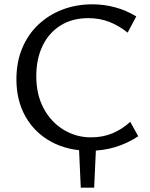

<svg xmlns="http://www.w3.org/2000/svg" viewBox="-20 -688 693 889"><path d="M354 181 345 -17H425L416 181ZM395 10Q294 10 217.5 -31.5Q141 -73 98.5 -147.5Q56 -222 56 -321Q56 -400 82.5 -464Q109 -528 157 -573.5Q205 -619 269 -643.5Q333 -668 408 -668Q462 -668 513.5 -654Q565 -640 611 -612L571 -537Q528 -571 484 -587.5Q440 -604 389 -604Q315 -604 261 -570.5Q207 -537 177.5 -476.5Q148 -416 148 -335Q148 -250 182 -186.5Q216 -123 274 -87.5Q332 -52 402 -52Q457 -52 502.5 -71.5Q548 -91 583 -124L620 -57Q570 -24 514 -7Q458 10 395 10Z"/></svg>

Font: Ysabeau Office Medium
Style: Regular
Weight: 500
Designer: Christian Thalmann (Catharsis Fonts)
Version: Version 2.001;gftools[0.9.30]; featfreeze: tnum,lnum,ss02